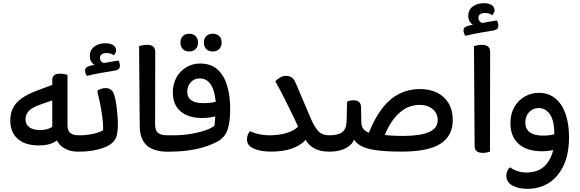

<svg xmlns="http://www.w3.org/2000/svg" viewBox="-20 -957 3664 1212"><path d="M324 -132 368 -96Q350 -73 315.5 -56Q281 -39 225 -39Q139 -39 92 -80.5Q45 -122 45 -197Q45 -241 62 -275Q79 -309 116.5 -336Q154 -363 216 -386L323 -426V-328L232 -296Q181 -278 161 -255.5Q141 -233 141 -204Q141 -172 164 -154.5Q187 -137 231 -136Q265 -136 289.5 -146Q314 -156 328 -171L310 -112V-452Q310 -492 359 -492Q373 -492 386.5 -489.5Q400 -487 406 -485V-167Q406 -131 424.5 -117Q443 -103 475 -103H484V0H469Q413 0 372 -30.5Q331 -61 324 -132ZM484 0V-103Q490 -94 493.5 -81.5Q497 -69 497 -52Q497 -34 493 -21Q489 -8 484 0Z M468 0V-103H486Q514 -103 543.5 -107.5Q573 -112 596 -119.5Q619 -127 631 -135Q632 -174 626 -218.5Q620 -263 611 -307Q602 -351 594 -384Q603 -390 616.5 -395.5Q630 -401 646 -401Q669 -401 684 -387.5Q699 -374 706 -339Q711 -321 715 -291.5Q719 -262 721.5 -230.5Q724 -199 724 -172Q724 -121 714 -92Q704 -63 671 -42Q640 -23 589.5 -11.5Q539 0 487 0ZM645 -684Q676 -684 694.5 -672Q713 -660 713 -639Q713 -630 708 -621.5Q703 -613 698 -608Q689 -615 678.5 -618.5Q668 -622 653 -622Q631 -622 621 -613.5Q611 -605 611 -591Q611 -578 620.5 -568Q630 -558 650 -555L588 -542Q571 -548 559 -563.5Q547 -579 547 -604Q547 -642 575.5 -663Q604 -684 645 -684ZM728 -575Q732 -569 734.5 -559Q737 -549 737 -541Q737 -529 730.5 -522.5Q724 -516 709 -512Q671 -506 622 -497.5Q573 -489 529 -478Q524 -484 520.5 -493Q517 -502 517 -512Q517 -524 525 -531Q533 -538 550 -542Q578 -549 611.5 -555Q645 -561 676.5 -566.5Q708 -572 728 -575Z M960 -630 959 -173Q959 -133 978 -118Q997 -103 1033 -103H1051V1L1020 0Q976 -2 940.5 -17Q905 -32 884 -66.5Q863 -101 862 -159L858 -666Q865 -668 879.5 -671Q894 -674 909 -674Q934 -674 947 -663Q960 -652 960 -630ZM1051 1V-102Q1056 -94 1059.5 -81Q1063 -68 1063 -51Q1063 -34 1059.5 -20.5Q1056 -7 1051 1Z M1061 0H1035V-103H1074Q1137 -103 1191.5 -113Q1246 -123 1283.5 -137Q1321 -151 1334 -164Q1336 -179 1338 -206.5Q1340 -234 1340 -256L1359 -228Q1339 -221 1311.5 -216.5Q1284 -212 1258 -212Q1170 -212 1120.5 -253.5Q1071 -295 1071 -374Q1071 -428 1094.5 -469Q1118 -510 1157 -533Q1196 -556 1243 -556Q1312 -556 1353.5 -518Q1395 -480 1414 -415.5Q1433 -351 1433 -268Q1433 -187 1416.5 -138Q1400 -89 1352 -63Q1294 -32 1218.5 -16Q1143 0 1061 0ZM1266 -306Q1285 -306 1305 -308Q1325 -310 1342 -315Q1334 -391 1308.5 -426.5Q1283 -462 1240 -462Q1206 -462 1184 -437.5Q1162 -413 1162 -378Q1162 -342 1188.5 -323.5Q1215 -305 1266 -306ZM1174 -632Q1149 -632 1134 -647.5Q1119 -663 1119 -688Q1119 -714 1134 -729Q1149 -744 1174 -744Q1200 -744 1215 -729Q1230 -714 1230 -688Q1230 -663 1215 -647.5Q1200 -632 1174 -632ZM1323 -632Q1297 -632 1282 -647.5Q1267 -663 1267 -688Q1267 -714 1282 -729Q1297 -744 1323 -744Q1349 -744 1364 -729Q1379 -714 1379 -688Q1379 -663 1364 -647.5Q1349 -632 1323 -632Z M2056 0Q2008 0 1975 -15Q1942 -30 1922.5 -55Q1903 -80 1892 -108L1875 -127Q1850 -185 1821.5 -243Q1793 -301 1766.5 -353Q1740 -405 1718 -444Q1730 -457 1747.5 -467.5Q1765 -478 1785 -478Q1806 -478 1821 -468.5Q1836 -459 1847 -432L1944 -204Q1963 -160 1987 -131.5Q2011 -103 2061 -103H2068V0ZM1688 0Q1658 0 1630 -5Q1602 -10 1586 -17Q1560 -28 1549.5 -43Q1539 -58 1539 -77Q1539 -95 1545 -108Q1551 -121 1558 -129Q1585 -116 1620 -109Q1655 -102 1691 -103Q1736 -104 1774 -113.5Q1812 -123 1837.5 -138.5Q1863 -154 1870 -172L1934 -116Q1926 -90 1898 -63Q1870 -36 1818.5 -18Q1767 0 1688 0ZM2068 0V-103Q2074 -94 2077.5 -81.5Q2081 -69 2081 -52Q2081 -34 2077 -21Q2073 -8 2068 0Z M2052 0V-103H2061Q2115 -103 2141 -123.5Q2167 -144 2168 -193L2171 -315Q2177 -319 2188.5 -321.5Q2200 -324 2214 -324Q2233 -324 2245.5 -314Q2258 -304 2259 -283L2261 -179Q2263 -157 2256.5 -141.5Q2250 -126 2238.5 -115Q2227 -104 2212 -94L2219 -95Q2215 -63 2192 -42Q2169 -21 2135.5 -10.5Q2102 0 2065 0ZM2525 -99Q2632 -99 2687.5 -123Q2743 -147 2743 -199Q2743 -242 2711 -268.5Q2679 -295 2628 -295Q2602 -295 2573 -286.5Q2544 -278 2513.5 -255Q2483 -232 2454 -190.5Q2425 -149 2400 -82L2301 -100Q2333 -184 2370.5 -241.5Q2408 -299 2450 -332.5Q2492 -366 2538 -380.5Q2584 -395 2631 -395Q2692 -395 2739 -372Q2786 -349 2812 -305Q2838 -261 2838 -199Q2838 -100 2761 -50Q2684 0 2516 0Q2413 0 2346.5 -10Q2280 -20 2245 -44.5Q2210 -69 2200 -109L2261 -179Q2262 -154 2280.5 -136Q2299 -118 2346 -108Q2351 -107 2358 -108.5Q2365 -110 2370 -109Q2401 -105 2438.5 -102Q2476 -99 2525 -99Z M3030 8Q3002 8 2989 -2.5Q2976 -13 2976 -38L2972 -666Q2979 -668 2993 -671Q3007 -674 3022 -674Q3074 -674 3074 -630L3073 0Q3066 2 3055 5Q3044 8 3030 8ZM3034 -937Q3065 -937 3083.5 -925Q3102 -913 3102 -892Q3102 -883 3097 -874.5Q3092 -866 3087 -861Q3078 -868 3067.5 -871.5Q3057 -875 3042 -875Q3020 -875 3010 -866.5Q3000 -858 3000 -844Q3000 -831 3009.5 -821Q3019 -811 3039 -808L2977 -795Q2960 -801 2948 -816.5Q2936 -832 2936 -857Q2936 -895 2964.5 -916Q2993 -937 3034 -937ZM3117 -828Q3121 -822 3123.5 -812Q3126 -802 3126 -794Q3126 -782 3119.5 -775.5Q3113 -769 3098 -765Q3060 -759 3011 -750.5Q2962 -742 2918 -731Q2913 -737 2909.5 -746Q2906 -755 2906 -765Q2906 -777 2914 -784Q2922 -791 2939 -795Q2967 -802 3000.5 -808Q3034 -814 3065.5 -819.5Q3097 -825 3117 -828Z M3309 235Q3253 235 3214.5 214Q3176 193 3176 151Q3176 135 3183 121Q3190 107 3200 99Q3218 114 3246.5 123Q3275 132 3301 132Q3383 132 3426 83Q3469 34 3480 -51L3572 -91Q3572 15 3537.5 88Q3503 161 3444 198Q3385 235 3309 235ZM3382 -371Q3441 -371 3483.5 -337.5Q3526 -304 3549 -241Q3572 -178 3572 -91L3501 -17Q3482 -11 3455 -6.5Q3428 -2 3404 -2Q3306 -2 3254 -48.5Q3202 -95 3202 -180Q3202 -237 3226 -280Q3250 -323 3291.5 -347Q3333 -371 3382 -371ZM3381 -275Q3344 -275 3320 -249Q3296 -223 3296 -184Q3296 -143 3324.5 -122Q3353 -101 3406 -101Q3425 -101 3444.5 -103Q3464 -105 3479 -109Q3479 -197 3451 -236Q3423 -275 3381 -275Z"/></svg>

Font: Baloo Bhaijaan 2 Medium
Style: Regular
Weight: 500
Designer: Sanskriti Dholi, Noopur Datye and Ek Type
Foundry: Ek Type
Version: Version 1.701